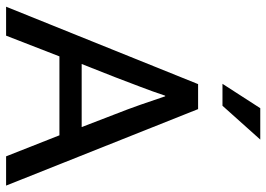

<svg xmlns="http://www.w3.org/2000/svg" viewBox="-142 -732 874 630"><g transform="rotate(90 295.0 -417.0)"><path d="M256 -630H338L589 0H493L424 -175H165L97 0H2ZM190 -248H397L355 -357Q338 -400 324 -440Q310 -480 296 -522H294Q280 -480 265 -441Q250 -402 233 -357ZM327 -710H255L335 -834H438Z"/></g></svg>

Font: Mukta
Style: Regular
Weight: 400
Designer: Girish Dalvi and Yashodeep Gholap
Foundry: Ek Type
Version: Version 2.538;PS 1.001;hotconv 16.6.51;makeotf.lib2.5.65220;